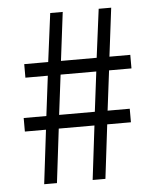

<svg xmlns="http://www.w3.org/2000/svg" viewBox="-49 -692 590 734"><g transform="rotate(-5 246.0 -325.0)"><path d="M116 -207H35V-259H122L141 -412H55V-464H147L171 -650H219L196 -464H333L357 -650H405L382 -464H462V-412H376L357 -259H442V-207H351L326 0H277L302 -207H165L140 0H91ZM308 -259 327 -412H190L171 -259Z"/></g></svg>

Font: Assistant-zap
Style: zap
Weight: 400
Designer: Hebrew By Ben Nathan, Latin by Paul Hunt
Version: Version 2.001